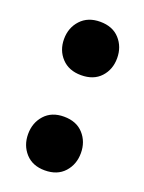

<svg xmlns="http://www.w3.org/2000/svg" viewBox="-104 -536 453 605"><g transform="rotate(20 122.5 -234.0)"><path d="M127 -484Q169 -484 192.5 -458Q216 -432 216 -394Q216 -356 192.5 -330.5Q169 -305 127 -305Q86 -305 62 -330.5Q38 -356 38 -394Q38 -432 62 -458Q86 -484 127 -484ZM122 -164Q164 -164 187.5 -138Q211 -112 211 -74Q211 -36 187.5 -10Q164 16 122 16Q81 16 57.5 -10Q34 -36 34 -74Q34 -112 57.5 -138Q81 -164 122 -164Z"/></g></svg>

Font: Baloo 2 Latin
Style: Bold
Weight: 400
Designer: Sarang Kulkarni and Ek Type
Foundry: Ek Type
Version: Version 1.001